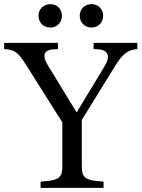

<svg xmlns="http://www.w3.org/2000/svg" viewBox="-22 -907 688 927"><path d="M420 -774C451 -774 476 -797 476 -831C476 -864 451 -887 420 -887C388 -887 363 -864 363 -831C363 -797 388 -774 420 -774ZM221 -774C252 -774 277 -797 277 -831C277 -864 252 -887 221 -887C189 -887 164 -864 164 -831C164 -797 189 -774 221 -774ZM174 0H478V-30L447 -33C388 -38 373 -55 373 -102V-328L536 -592C570 -647 597 -667 641 -670V-700H430V-670L451 -669C499 -666 513 -637 484 -589L348 -364L209 -592C179 -641 191 -666 237 -669L258 -670V-700H-2V-670C49 -667 64 -657 105 -592L279 -316V-102C279 -55 264 -38 205 -33L174 -30Z"/></svg>

Font: Hedvig Letters Serif 24pt
Style: Regular
Weight: 400
Designer: Alexander Örn & Tor Weibull
Foundry: Kanon Foundry
Version: Version 1.000